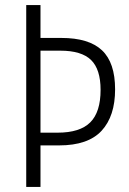

<svg xmlns="http://www.w3.org/2000/svg" viewBox="-20 -734 508 754"><path d="M432 -383Q432 -278 379 -220.5Q326 -163 212 -163H139V0H83V-714H139V-585H221Q329 -585 380.5 -536.5Q432 -488 432 -383ZM206 -213Q294 -213 334.5 -253.5Q375 -294 375 -381Q375 -462 337.5 -498.5Q300 -535 217 -535H139V-213Z"/></svg>

Font: Noto Sans Lao UI Cond Light
Style: Regular
Weight: 300
Width: 3
Designer: Monotype Design Team
Foundry: Monotype Imaging Inc.
Version: Version 2.000; ttfautohint (v1.8.4.7-5d5b)